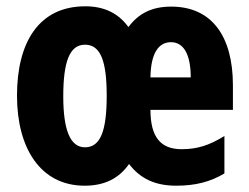

<svg xmlns="http://www.w3.org/2000/svg" viewBox="-20 -580 790 610"><path d="M524 -559C462 -559 420 -537 388 -494C356 -538 311 -560 251 -560C103 -560 34 -445 34 -276C34 -110 108 10 249 10C312 10 358 -13 390 -59C425 -13 472 10 540 10C600 10 648 -2 693 -29V-148C645 -118 606 -106 557 -106C490 -106 458 -145 458 -231H720V-309C720 -466 652 -559 524 -559ZM523 -446C563 -446 586 -408 586 -334H458C459 -414 486 -446 523 -446ZM250 -438C300 -438 319 -385 319 -276C319 -166 300 -112 250 -112C203 -112 181 -167 181 -274C181 -386 202 -438 250 -438Z"/></svg>

Font: Noto Sans Armenian ExtraCondensed ExtraBold
Style: Regular
Weight: 800
Width: 2
Designer: Monotype Design Team
Foundry: Monotype Imaging Inc.
Version: Version 2.008